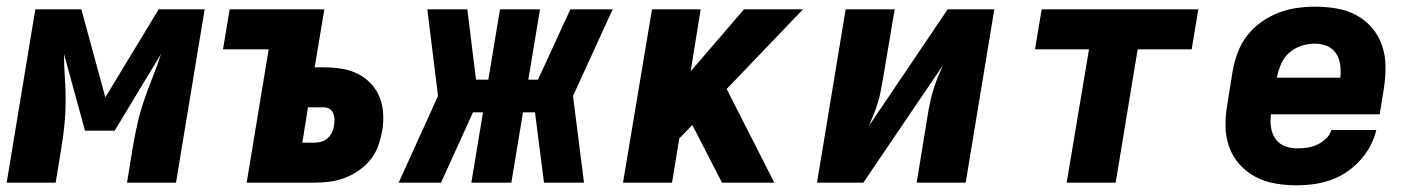

<svg xmlns="http://www.w3.org/2000/svg" viewBox="-30 -548 4250 576"><path d="M-10 0 76 -520H214L286 -256L446 -520H584L498 0H351L368 -104Q374 -140 382 -175.5Q390 -211 402 -246.5Q414 -282 428 -316.5Q442 -351 453 -386L314 -156H225L162 -386Q162 -351 164.5 -316.5Q167 -282 167 -246.5Q167 -211 163.5 -175.5Q160 -140 154 -104L137 0Z M710 0 776 -400H639L659 -520H943L914 -346H941Q968 -346 994 -342Q1020 -338 1042.5 -327Q1065 -316 1082.5 -297.5Q1100 -279 1109 -256Q1118 -233 1119.5 -206.5Q1121 -180 1116 -153Q1112 -131 1104 -109Q1096 -87 1081 -68.5Q1066 -50 1045.5 -36Q1025 -22 1003.5 -14Q982 -6 959 -3Q936 0 914 0ZM914 -120Q924 -120 934.5 -123Q945 -126 953.5 -134Q962 -142 966.5 -152Q971 -162 972 -172Q974 -182 973.5 -191Q973 -200 969.5 -208.5Q966 -217 958.5 -221.5Q951 -226 941 -226H894L877 -120Z M1166 0 1284 -260 1252 -520H1372L1398 -309H1435L1470 -520H1590L1555 -309H1584L1681 -520H1808L1689 -260L1722 0H1602L1575 -211H1539L1504 0H1384L1419 -211H1389L1293 0Z M1839 0 1926 -520H2072L2042 -334L2202 -520H2379L2150 -281L2293 0H2136L2047 -173L2008 -133L1986 0Z M2421 0 2507 -520H2654L2619 -312Q2616 -294 2612.5 -276Q2609 -258 2603.5 -240Q2598 -222 2591 -204.5Q2584 -187 2576 -169L2813 -520H2953L2867 0H2720L2754 -208Q2757 -226 2761 -244Q2765 -262 2770.5 -280Q2776 -298 2783 -315.5Q2790 -333 2798 -351L2560 0Z M3170 0 3237 -400H3075L3095 -520H3565L3545 -400H3383L3317 0Z M3861 8Q3828 8 3796 2.5Q3764 -3 3736.5 -17.5Q3709 -32 3688.5 -55Q3668 -78 3657.5 -107.5Q3647 -137 3646.5 -169.5Q3646 -202 3652 -235L3668 -335Q3673 -363 3683 -390Q3693 -417 3711 -440.5Q3729 -464 3753.5 -481.5Q3778 -499 3805 -509.5Q3832 -520 3860 -524Q3888 -528 3916 -528Q3948 -528 3980 -522.5Q4012 -517 4039 -502.5Q4066 -488 4086 -464.5Q4106 -441 4116 -412Q4126 -383 4126.5 -350.5Q4127 -318 4122 -285L4109 -205H3783Q3780 -185 3783 -166Q3786 -147 3796 -132Q3806 -117 3823.5 -110Q3841 -103 3861 -103Q3876 -103 3891 -105Q3906 -107 3920.5 -113.5Q3935 -120 3947.5 -131.5Q3960 -143 3964 -158H4099Q4093 -133 4080.5 -109.5Q4068 -86 4049.5 -66Q4031 -46 4008.5 -31Q3986 -16 3961 -7.5Q3936 1 3911 4.5Q3886 8 3861 8ZM3991 -315Q3993 -335 3990.5 -354Q3988 -373 3978 -388Q3968 -403 3951 -410Q3934 -417 3914 -417Q3894 -417 3874 -410.5Q3854 -404 3838 -390Q3822 -376 3813.5 -356.5Q3805 -337 3801 -317V-315Z"/></svg>

Font: Iosevka SS04 Hv Ex Obl
Style: Regular
Weight: 900
Width: 7
Italic angle: -9°
Monospace: yes
Designer: Belleve Invis
Foundry: Belleve Invis
Version: Version 19.0.0; ttfautohint (v1.8.4)